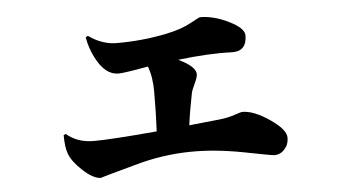

<svg xmlns="http://www.w3.org/2000/svg" viewBox="-41 -569 1082 611"><g transform="rotate(-5 500.0 -264.0)"><path d="M256 -477Q300 -446 346 -446Q430 -446 506 -462Q555 -472 587 -490Q614 -505 617 -505Q660 -505 707 -482Q756 -458 756 -435Q756 -384 709 -385Q635 -388 536 -376Q591 -350 591 -325Q591 -316 582 -297Q572 -276 570 -266Q558 -206 553 -165Q539 -164 647 -175Q677 -178 700 -186Q720 -193 725 -193Q761 -193 811 -159Q861 -125 861 -99Q861 -77 848 -63Q835 -47 814 -47Q807 -47 716 -65Q626 -82 549 -81Q459 -80 368 -54Q254 -23 259 -23Q234 -23 200 -55Q169 -84 160 -109Q152 -130 152 -169L159 -172Q194 -142 246 -142Q301 -142 448 -155Q451 -214 451 -282Q451 -329 438 -363Q361 -349 343 -349Q301 -349 272 -405Q255 -437 249 -473Z"/></g></svg>

Font: Source Han Serif CN Heavy
Style: Regular
Weight: 900
Designer: Ryoko NISHIZUKA  (kana & ideographs); Frank Grießhammer (Latin, Greek & Cyrillic); Wenlong ZHANG  (bopomofo); Sandoll Co
Foundry: Adobe Systems Incorporated
Version: Version 1.000;PS 1;hotconv 16.6.53;makeotf.lib2.5.65590